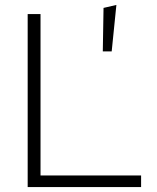

<svg xmlns="http://www.w3.org/2000/svg" viewBox="-20 -757 636 777"><path d="M92 0V-700H144V-47H551V0ZM396 -549 399 -725 451 -737 432 -549Z"/></svg>

Font: Red Hat Text Light
Style: Regular
Weight: 300
Designer: Pentagram, MCKL
Foundry: Pentagram, MCKL
Version: Version 1.023; ttfautohint (v1.8.3)